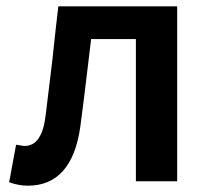

<svg xmlns="http://www.w3.org/2000/svg" viewBox="-20 -575 665 609"><path d="M9 3 31 -116 44 -114Q52 -112 58 -112Q114 -112 125 -211L146 -384Q158 -498 165 -555H542V0H411V-451H269L261 -384Q244 -241 235 -175Q209 14 68 14Q39 14 9 3Z"/></svg>

Font: Merged Yaku Han JP SemiBold
Style: Regular
Weight: 600
Designer: Ryoko NISHIZUKA 西塚涼子 (kana, bopomofo & ideographs); Paul D. Hunt (Latin, Greek & Cyrillic); Sandoll Communications 산돌커뮤니
Foundry: Adobe
Version: Version 2.004